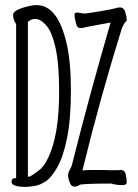

<svg xmlns="http://www.w3.org/2000/svg" viewBox="-20 -727 540 750"><path d="M253 -13Q246 -30 246 -41.5Q246 -53 252.5 -64Q259 -75 261 -83Q331 -361 412 -639Q316 -622 299 -617Q283 -617 280 -626Q276 -637 273.5 -650Q271 -663 271 -671Q271 -678 284 -678Q309 -674 310 -674Q317 -674 368 -682.5Q419 -691 429.5 -694.5Q440 -698 449 -698Q463 -698 469 -681Q475 -661 475 -650Q475 -646 474 -645Q463 -636 455 -613Q371 -344 302 -61L310 -62Q316 -63 357.5 -63Q399 -63 416 -62Q445 -62 452 -63Q467 -63 471 -47Q475 -28 475 -15Q475 -4 458 -4Q433 -4 415 -10Q324 -10 293 -6Q282 2 272 2Q258 2 253 -13ZM83 3Q53 3 40.5 -1.5Q28 -6 27 -10Q26 -14 25 -16Q25 -31 38 -31H43V-634Q37 -640 34 -650.5Q31 -661 31 -669Q31 -688 88 -702Q106 -707 123 -707Q164 -707 193 -670.5Q222 -634 239.5 -560.5Q257 -487 257 -374.5Q257 -262 242 -188Q227 -114 203.5 -73Q180 -32 157.5 -18Q135 -4 118 -1Q101 2 83 3ZM94 -37Q100 -37 131 -61Q150 -73 168 -110Q211 -199 211 -368Q211 -477 197 -540Q183 -603 160.5 -628Q138 -653 118 -653Q102 -653 91 -643L89 -641V-37Z"/></svg>

Font: Moon Stars Kai HW Light
Style: Regular
Weight: 300
Designer: GuiWonder
Version: Version 1.101